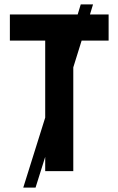

<svg xmlns="http://www.w3.org/2000/svg" viewBox="-20 -780 540 875"><path d="M186 0H314V-473L352 -595H475V-714H390L404 -760H348L334 -714H25V-595H186V-244L86 75H142L186 -65Z"/></svg>

Font: Noto Sans Mono UI Condensed
Style: Bold
Weight: 700
Width: 3
Designer: Monotype Design team
Foundry: Monotype Imaging Inc.
Version: 1.000